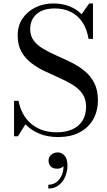

<svg xmlns="http://www.w3.org/2000/svg" viewBox="-20 -780 623 1113"><path d="M318 14.5Q254.5 14.5 207.2 -5.5Q160 -25.5 127.5 -59.5L84 10H61.5V-195.5H87.5Q95 -156 112.5 -122.8Q130 -89.5 157.8 -65Q185.5 -40.5 223 -26.8Q260.5 -13 308.5 -13Q361.5 -13 399.8 -30.5Q438 -48 458.5 -81.2Q479 -114.5 479 -162Q479 -206 457.8 -236.2Q436.5 -266.5 401 -288.5Q365.5 -310.5 323.2 -329Q281 -347.5 238.5 -367.8Q196 -388 160.8 -415Q125.5 -442 104 -480.8Q82.5 -519.5 82.5 -575Q82.5 -630.5 110.2 -672Q138 -713.5 185 -736.8Q232 -760 290 -760Q339 -760 380.5 -744.2Q422 -728.5 453 -697.5L497 -760H519V-554.5H493.5Q483.5 -614.5 456.2 -653.5Q429 -692.5 388.8 -711.8Q348.5 -731 299.5 -731Q228 -731 191.5 -698Q155 -665 155 -611Q155 -571.5 176.2 -544Q197.5 -516.5 232.5 -496Q267.5 -475.5 309.2 -457.2Q351 -439 393 -418.2Q435 -397.5 470 -369Q505 -340.5 526.2 -299.5Q547.5 -258.5 547.5 -200Q547.5 -135 519.5 -86.8Q491.5 -38.5 440 -12Q388.5 14.5 318 14.5ZM260 313V291Q287 291 308 275Q329 259 339.8 231.2Q350.5 203.5 347.5 169H354.5Q355.5 174 350.2 180.8Q345 187.5 335 192.8Q325 198 312 198Q286 198 273.8 184.2Q261.5 170.5 261.5 151Q261.5 137.5 268.5 126.8Q275.5 116 287.8 109.8Q300 103.5 315 103.5Q338.5 103.5 354.8 122.8Q371 142 371 180Q371 213 358.2 243.5Q345.5 274 320.8 293.5Q296 313 260 313Z"/></svg>

Font: Bodoni Moda 9pt
Style: Regular
Weight: 400
Designer: Owen Earl
Foundry: indestructible type
Version: Version 2.005